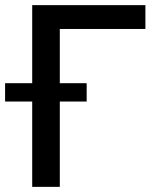

<svg xmlns="http://www.w3.org/2000/svg" viewBox="-53 -727 623 747"><path d="M512.7 -614.3H179.7V-403.3H284.2V-332H179.7V0H72.3V-332H-33.2V-403.3H72.3V-707H512.7Z"/></svg>

Font: Pretendard JP Medium
Style: Regular
Weight: 500
Designer: Base glyphs from Inter by Rasmus Andersson; Hangeul glyphs from Noto Sans CJK(Source Han Sans) by Jang Soo-young and Kan
Foundry: Kil Hyung-jin
Version: Version 1.309